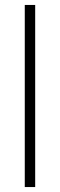

<svg xmlns="http://www.w3.org/2000/svg" viewBox="-20 -755 242 775"><path d="M80 0H122V-735H80Z"/></svg>

Font: Hauora ExtraLight
Style: Regular
Weight: 200
Designer: Mikhail Sharanda
Foundry: WCYS & Co.
Version: Version 1.010